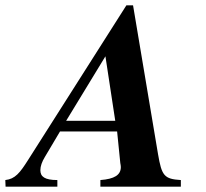

<svg xmlns="http://www.w3.org/2000/svg" viewBox="-88 -703 775 723"><path d="M346 -248H161L309 -491ZM593 0V-25C530 -29 521 -41 507 -123L413 -683H388L18 -101C-13 -52 -31 -29 -68 -25L-67 0H128V-25C80 -25 64 -38 64 -62C64 -77 70 -94 81 -112L138 -208H353L365 -89C366 -83 367 -79 367 -74C367 -44 343 -29 290 -25V0Z"/></svg>

Font: XITS
Style: Bold Italic
Weight: 700
Italic angle: -16.33°
Designer: MicroPress Inc., with final additions and corrections provided by Coen Hoffman, Elsevier (retired)
Version: Version 1.302